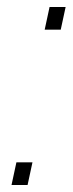

<svg xmlns="http://www.w3.org/2000/svg" viewBox="-20 -530 208 550"><path d="M108 -445 122 -510H168L154 -445ZM13 0 27 -65H73L59 0Z"/></svg>

Font: Saira SemiCondensed Thin
Style: Italic
Weight: 250
Width: 4
Italic angle: -12°
Designer: Hector Gatti with collaboration of the Omnibus-Type team
Foundry: Omnibus-Type
Version: Version 1.101